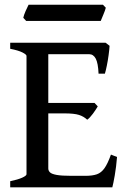

<svg xmlns="http://www.w3.org/2000/svg" viewBox="-20 -797 546 817"><path d="M446.3 -602.1Q445.3 -585.4 442.1 -562.3Q439 -539.1 434.6 -517.6Q430.2 -496.1 426.3 -483.4H399.4Q397.5 -528.3 387.5 -547.4Q377.4 -566.4 359.4 -566.4H160.2L174.3 -615.2H429.2ZM396 -344.2Q388.2 -330.6 375 -312.7Q361.8 -294.9 351.1 -287.6Q335.9 -301.8 315.7 -308.1Q295.4 -314.5 254.4 -314.5H153.3L164.1 -358.9H382.3ZM478 -128.9Q474.6 -86.9 468.3 -50.5Q461.9 -14.2 458 0H23.4V-25.9Q56.2 -32.7 74.5 -41Q92.8 -49.3 92.8 -55.7V-559.1Q92.8 -564.9 75.7 -573.7Q58.6 -582.5 23.4 -589.4V-615.2H256.3V-589.4Q223.6 -585.9 204.6 -581.3Q185.5 -576.7 185.5 -569.8V-80.1Q185.5 -70.8 192.6 -63.7Q199.7 -56.6 220.9 -52.7Q242.2 -48.8 285.2 -48.8H343.3Q373.5 -48.8 392.3 -55.4Q411.1 -62 424.8 -81.5Q438.5 -101.1 452.1 -139.2ZM430.2 -764.2Q427.7 -753.4 419.9 -735.1Q412.1 -716.8 408.7 -708H91.3L79.1 -721.2Q81.1 -731.9 88.9 -749.8Q96.7 -767.6 101.6 -776.9H418Z"/></svg>

Font: Gentium Book Plus
Style: Regular
Weight: 400
Designer: Victor Gaultney, Annie Olsen, Iska Routamaa, Becca Hirsbrunner
Foundry: SIL International
Version: Version 6.101